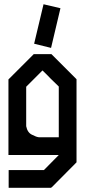

<svg xmlns="http://www.w3.org/2000/svg" viewBox="-20 -725 400 898"><path d="M262.7 -686.5Q248 -625 218.8 -501Q192.4 -507.8 139.6 -520.5L183.6 -705.1Q210 -699.2 262.7 -686.5ZM102.5 -319.3V-134.8Q108.4 -104.5 129.9 -94.7Q150.4 -84 162.1 -83H254.9V-320.3L216.8 -357.4Q198.2 -377 178.7 -395.5ZM337.9 34.2Q298.8 74.2 220.7 152.3L218.8 151.4V153.3H20.5V70.3H185.5Q208 46.9 254.9 0H19.5V-353.5L79.1 -413.1L137.7 -471.7H220.7L279.3 -413.1L337.9 -354.5Z"/></svg>

Font: mr_KirucoupageG
Style: Regular
Weight: 400
Designer: Jan Henkel
Version: Version 1.00 May 25, 2020, initial release